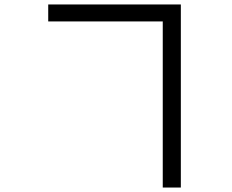

<svg xmlns="http://www.w3.org/2000/svg" viewBox="-20 -790 1040 860"><path d="M196 -694H709V50H790V-770H196Z"/></svg>

Font: Noto Sans CJK SC
Style: Regular
Weight: 400
Designer: Ryoko NISHIZUKA 西塚涼子 (kana, bopomofo & ideographs); Paul D. Hunt (Latin, Greek & Cyrillic); Sandoll Communications 산돌커뮤니
Foundry: Adobe
Version: Version 2.004;hotconv 1.0.118;makeotfexe 2.5.65603